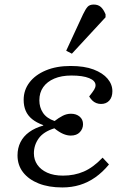

<svg xmlns="http://www.w3.org/2000/svg" viewBox="-20 -810 553 844"><path d="M254 14Q194 14 150 -3.5Q106 -21 81.5 -52.5Q57 -84 57 -127Q57 -159 70 -185Q83 -211 108.5 -229.5Q134 -248 170 -258V-260Q140 -271 121 -286.5Q102 -302 93 -323Q84 -344 84 -371Q84 -414 109.5 -447.5Q135 -481 181.5 -500.5Q228 -520 290 -520Q351 -520 391.5 -504.5Q432 -489 453 -464Q474 -439 474 -409Q474 -383 460.5 -368Q447 -353 424 -353Q413 -353 403 -357Q393 -361 385.5 -368.5Q378 -376 372 -386Q388 -406 394 -416Q400 -426 400 -435Q400 -455 372 -466.5Q344 -478 294 -478Q250 -478 218.5 -464.5Q187 -451 170 -427Q153 -403 153 -369Q153 -338 169 -314Q185 -290 220 -278Q238 -292 255.5 -301Q273 -310 292 -310Q315 -310 330 -297.5Q345 -285 345 -264Q345 -244 331 -229Q317 -214 291 -214Q275 -214 257.5 -221.5Q240 -229 219 -246Q171 -231 150 -201.5Q129 -172 129 -136Q129 -108 144 -86Q159 -64 187.5 -51Q216 -38 257 -38Q307 -38 348.5 -56Q390 -74 431 -117L459 -87Q431 -53 399 -30.5Q367 -8 331 3Q295 14 254 14ZM296 -574 271 -587 345 -747Q356 -770 365 -780Q374 -790 392 -790Q411 -790 423 -779.5Q435 -769 444 -747V-734Z"/></svg>

Font: Literata 18pt Light
Style: Italic
Weight: 300
Italic angle: -2°
Designer: Latin by Veronika Burian and Jose Scaglione. Greek by Irene Vlachou. Cyrillic by Vera Evstafieva
Foundry: TypeTogether
Version: Version 3.103;gftools[0.9.29]